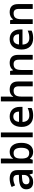

<svg xmlns="http://www.w3.org/2000/svg" viewBox="1864 -2664 810 4579"><g transform="rotate(-90 2269.5 -375.0)"><path d="M502 0H419.9L397 -75.2H393.1Q354.5 -26.4 314.5 -7.8Q274.9 9.8 212.9 9.8Q132.8 9.8 88.4 -33.2Q43.9 -76.2 43.9 -154.8Q43.9 -238.3 106 -280.8Q168 -323.2 294.9 -327.1L388.2 -330.1V-358.9Q388.2 -410.6 364 -436.3Q339.8 -461.9 289.1 -461.9Q223.6 -461.9 136.2 -420.9L99.1 -502.9Q143.6 -525.9 195.3 -537.6Q246.1 -549.8 293.9 -549.8Q397.9 -549.8 450 -504.4Q502 -459 502 -363.8ZM249 -78.1Q311.5 -78.1 349.1 -112.8Q387.2 -147.9 387.2 -210.9V-257.8L317.9 -254.9Q236.8 -252 200 -227.8Q163.1 -203.6 163.1 -153.8Q163.1 -117.2 184.8 -97.7Q206.5 -78.1 249 -78.1Z M938 -549.8Q1039.1 -549.8 1095.2 -476.6Q1151.9 -402.8 1151.9 -271Q1151.9 -137.7 1094.7 -64Q1037.6 9.8 936 9.8Q833 9.8 776.9 -64H769L748 0H662.1V-759.8H776.9V-579.1Q776.9 -554.7 774.9 -519.5L772 -469.2H776.9Q832 -549.8 938 -549.8ZM908.2 -456.1Q838.9 -456.1 808.1 -415Q777.3 -374 776.9 -278.8V-271Q776.9 -172.4 808.1 -127.9Q839.8 -84 910.2 -84Q971.2 -84 1002.7 -132.1Q1034.2 -180.2 1034.2 -272Q1034.2 -456.1 908.2 -456.1Z M1399.9 -759.8V0H1285.2V-759.8Z M1799.8 9.8Q1673.8 9.8 1602.5 -63.5Q1531.7 -137.2 1531.7 -266.1Q1531.7 -398.4 1597.7 -474.1Q1663.6 -549.8 1778.8 -549.8Q1885.7 -549.8 1947.8 -484.9Q2009.8 -419.9 2009.8 -306.2V-244.1H1649.9Q1652.3 -165 1692.4 -123Q1732.4 -81.1 1805.2 -81.1Q1853 -81.1 1894 -89.8Q1937 -99.6 1982.9 -120.1V-26.9Q1941.4 -6.8 1898.7 1.5Q1856 9.8 1799.8 9.8ZM1778.8 -462.9Q1724.1 -462.9 1691.2 -428Q1658.2 -393.1 1651.9 -327.1H1897Q1896 -393.6 1865 -428.2Q1834 -462.9 1778.8 -462.9Z M2615.2 -352.1V0H2500V-332Q2500 -395 2474.6 -425.5Q2449.2 -456.1 2395 -456.1Q2323.2 -456.1 2288.6 -412.6Q2254.9 -369.1 2254.9 -268.1V0H2140.1V-759.8H2254.9V-566.9Q2254.9 -520.5 2249 -467.8H2256.3Q2279.8 -507.3 2321.8 -528.6Q2363.8 -549.8 2418.9 -549.8Q2615.2 -549.8 2615.2 -352.1Z M3250 -352.1V0H3134.8V-332Q3134.8 -395 3109.4 -425.5Q3084 -456.1 3029.8 -456.1Q2957 -456.1 2923.3 -413.1Q2889.6 -370.1 2889.6 -269V0H2774.9V-540H2864.7L2880.9 -469.2H2886.7Q2911.1 -507.3 2955.8 -528.6Q3000.5 -549.8 3055.7 -549.8Q3250 -549.8 3250 -352.1Z M3645.5 9.8Q3519.5 9.8 3448.2 -63.5Q3377.4 -137.2 3377.4 -266.1Q3377.4 -398.4 3443.4 -474.1Q3509.3 -549.8 3624.5 -549.8Q3731.4 -549.8 3793.5 -484.9Q3855.5 -419.9 3855.5 -306.2V-244.1H3495.6Q3498 -165 3538.1 -123Q3578.1 -81.1 3650.9 -81.1Q3698.7 -81.1 3739.7 -89.8Q3782.7 -99.6 3828.6 -120.1V-26.9Q3787.1 -6.8 3744.4 1.5Q3701.7 9.8 3645.5 9.8ZM3624.5 -462.9Q3569.8 -462.9 3536.9 -428Q3503.9 -393.1 3497.6 -327.1H3742.7Q3741.7 -393.6 3710.7 -428.2Q3679.7 -462.9 3624.5 -462.9Z M4460.9 -352.1V0H4345.7V-332Q4345.7 -395 4320.3 -425.5Q4294.9 -456.1 4240.7 -456.1Q4168 -456.1 4134.3 -413.1Q4100.6 -370.1 4100.6 -269V0H3985.8V-540H4075.7L4091.8 -469.2H4097.7Q4122.1 -507.3 4166.7 -528.6Q4211.4 -549.8 4266.6 -549.8Q4460.9 -549.8 4460.9 -352.1Z"/></g></svg>

Font: Open Sans
Style: SemiBold
Weight: 600
Foundry: Ascender Corporation
Version: Version 1.10